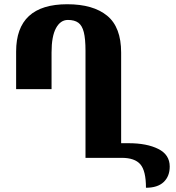

<svg xmlns="http://www.w3.org/2000/svg" viewBox="-20 -744 829 905"><path d="M554 0H383V-504Q383 -561 375 -592.5Q367 -624 349 -637Q331 -650 300 -650Q265 -650 244 -611.5Q223 -573 223 -497V-324H56V-501Q56 -724 297 -724Q419 -724 485 -670Q551 -616 551 -496V-69H586Q672 -69 726 -42Q780 -15 780 41Q780 87 751.5 114Q723 141 668 141Q668 61 641.5 30.5Q615 0 554 0Z"/></svg>

Font: Noto Serif Georgian Black Cond
Style: Regular
Weight: 900
Width: 3
Designer: Monotype Design team
Foundry: Monotype Imaging Inc.
Version: Version 1.000